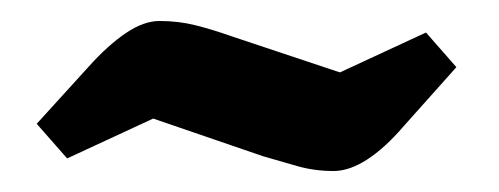

<svg xmlns="http://www.w3.org/2000/svg" viewBox="-20 -370 476 183"><path d="M298 -207Q280 -207 264 -211.5Q248 -216 231 -221L126 -257L44 -219L15 -252L65 -307Q83 -327 100 -338.5Q117 -350 132 -350Q150 -350 166 -346Q182 -342 199 -336L304 -301L386 -339L415 -306L365 -250Q347 -229 330 -218Q313 -207 298 -207Z"/></svg>

Font: Faustina
Style: Bold Italic
Weight: 700
Italic angle: -8°
Designer: Alfonso Garcia
Foundry: http://www.omnibus-type.com
Version: Version 1.200